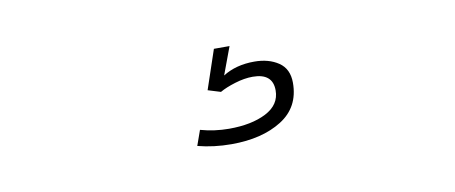

<svg xmlns="http://www.w3.org/2000/svg" viewBox="-34 -95 917 387"><g transform="rotate(-10 425.0 98.0)"><path d="M414 0H446L425 56.5Q452 39.5 489.5 39.5Q519 39.5 539 53Q559 66.5 559 95Q559 145 518.8 170.2Q478.5 195.5 416 195.5Q379.5 195.5 347 187L358 156Q386.5 164 416.5 164Q462.5 164 492.2 148.8Q522 133.5 522 104Q522 69 481 69Q464 69 444.5 75Q425 81 413 88L387 80Z"/></g></svg>

Font: League Mono Wide Thin
Style: Regular
Weight: 100
Width: 8
Designer: Tyler Finck
Foundry: The League of Moveable Type / Tyler Finck
Version: Version 2.210